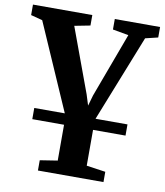

<svg xmlns="http://www.w3.org/2000/svg" viewBox="-91 -617 797 929"><g transform="rotate(10 308.0 -153.0)"><path d="M88.5 0V-55H238.5L52.5 -480L-4.5 -495V-546.5H287V-495L210 -480L326.5 -164L343 -111.5L358 -164L475.5 -481L397.5 -495V-546.5H620V-495L558 -480L389.5 -55H546.5V0H387V176L480.5 189.5V240H158.5V189.5L244.5 176V0Z"/></g></svg>

Font: Merriweather Text Regular
Style: Bold
Weight: 700
Designer: Eben Sorkin
Foundry: Eben Sorkin
Version: Version 2.100; ttfautohint (v1.7.19-72a1) -l 8 -r 50 -G 200 